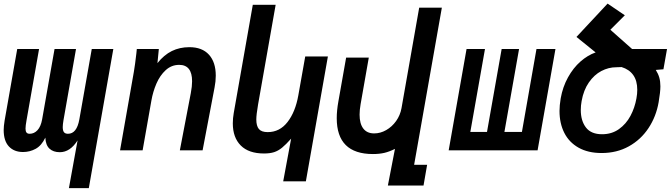

<svg xmlns="http://www.w3.org/2000/svg" viewBox="-25 -816 3645 1042"><path d="M457 205H349L396 -54Q355.5 10 299.5 10Q264.5 10 243.8 -9Q223 -28 221 -69Q200.5 -26 168.8 -8.5Q137 9 100 9Q51.5 9 23.2 -21.2Q-5 -51.5 -5 -110.5Q-5 -130.5 0 -161.5L68.5 -550H187L119 -163.5Q113.5 -133 113.5 -118Q113.5 -103.5 118.8 -96.8Q124 -90 136 -90Q160.5 -90 178.5 -109.5Q196.5 -129 203.5 -167.5L271 -550H387.5L319.5 -163.5Q315.5 -139.5 315.5 -126.5Q315.5 -107 322.2 -98.5Q329 -90 344 -90Q391.5 -90 405.5 -167.5L473 -550H590Z M715 -525.5Q715.5 -532.5 717.5 -550H837L829.5 -473.5Q865 -518 907.5 -539Q950 -560 1003 -560Q1072 -560 1109 -519.2Q1146 -478.5 1146 -405.5Q1146 -374.5 1139.5 -341.5L1074.5 0H951L1010.5 -310.5Q1017.5 -347.5 1017.5 -375Q1017.5 -464 947.5 -464Q905.5 -464 874.2 -435.2Q843 -406.5 824 -362.5Q805 -318.5 796.5 -269.5L749 0H626.5L701.5 -426.5Q708 -464.5 715 -525.5Z M1408 17Q1325 17 1281.8 -26.2Q1238.5 -69.5 1238.5 -146.5Q1238.5 -174 1243.5 -202.5L1347 -790H1471L1375.5 -248.5Q1366 -193 1366 -167.5Q1366 -132.5 1380 -115.8Q1394 -99 1428 -99Q1493 -99 1535.5 -153.8Q1578 -208.5 1594 -298.5L1631.5 -509.5H1754.5L1635 168H1512L1555 -63.5Q1526.5 -31.5 1505.8 -14.5Q1485 2.5 1462.5 9.8Q1440 17 1408 17Z M1999 20Q1802.5 20 1802.5 -174.5Q1802.5 -216 1811.5 -266L1853.5 -503.5H1976.5L1932 -250.5Q1926.5 -218.5 1926.5 -194Q1926.5 -144.5 1946.8 -118.2Q1967 -92 2005.5 -92Q2039.5 -92 2071 -110Q2102.5 -128 2124.8 -159.2Q2147 -190.5 2154 -229L2250 -774.5H2373L2222.5 78.5H2293L2273.5 191H2080L2118.5 -8Q2087.5 7.5 2060.2 13.8Q2033 20 1999 20Z M2892.5 0H2410L2507 -550H2607L2527.5 -100H2618L2697.5 -550H2792L2712.5 -100H2807.5L2886.5 -550H2989.5Z M3011.5 -214Q3011.5 -243.5 3018 -282.5Q3029 -344.5 3057.5 -396Q3086 -447.5 3125.2 -482Q3164.5 -516.5 3207.5 -531.5L3103.5 -615.5L3272.5 -796.5L3366 -733L3287.5 -654.5L3405.5 -550H3595L3575.5 -440L3534 -436.5Q3547 -416 3553 -395Q3559 -374 3559 -347.5Q3559 -317 3549.5 -261.5Q3536 -183.5 3494.5 -120.8Q3453 -58 3387.8 -21.8Q3322.5 14.5 3240 14.5Q3166.5 14.5 3115 -14.5Q3063.5 -43.5 3037.5 -95Q3011.5 -146.5 3011.5 -214ZM3429 -282Q3433.5 -307 3433.5 -328.5Q3433.5 -378 3411.5 -408.8Q3389.5 -439.5 3348.5 -452L3319.5 -451Q3277.5 -451 3238.5 -430.5Q3199.5 -410 3170.8 -368.5Q3142 -327 3131.5 -267.5Q3127 -243 3127 -219Q3127 -160.5 3155 -124Q3183 -87.5 3242.5 -87.5Q3295 -87.5 3334 -115.2Q3373 -143 3396.5 -187Q3420 -231 3429 -282Z"/></svg>

Font: JuliaMono
Style: Bold Italic
Weight: 700
Italic angle: -9°
Monospace: yes
Designer: cormullion
Foundry: corm
Version: Version 0.057; ttfautohint (v1.8.4)